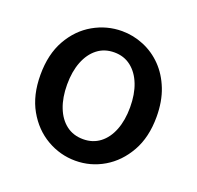

<svg xmlns="http://www.w3.org/2000/svg" viewBox="-106 -677 827 805"><g transform="rotate(20 307.5 -275.0)"><path d="M308 14Q240 14 180.5 -20.5Q121 -55 84.5 -119.5Q48 -184 48 -275Q48 -367 84.5 -431.5Q121 -496 180.5 -530Q240 -564 308 -564Q358 -564 405 -544.5Q452 -525 488 -488Q524 -451 545 -397.5Q566 -344 566 -275Q566 -184 529.5 -119.5Q493 -55 434.5 -20.5Q376 14 308 14ZM308 -82Q351 -82 382.5 -106Q414 -130 431 -173.5Q448 -217 448 -275Q448 -333 431 -376.5Q414 -420 382.5 -444.5Q351 -469 308 -469Q264 -469 232.5 -444.5Q201 -420 184 -376.5Q167 -333 167 -275Q167 -217 184 -173.5Q201 -130 232.5 -106Q264 -82 308 -82Z"/></g></svg>

Font: Noto Sans TC Thin Medium
Style: Regular
Weight: 500
Version: Version 2.004-H2;hotconv 1.0.118;makeotfexe 2.5.65603